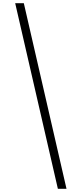

<svg xmlns="http://www.w3.org/2000/svg" viewBox="-20 -813 511 1201"><path d="M129 -793 396 368H342L75 -793Z"/></svg>

Font: Noto Sans Kannada SemiCondensed Light
Style: Regular
Weight: 300
Width: 4
Designer: Jelle Bosma - Monotype Design Team
Foundry: Monotype Imaging Inc.
Version: Version 2.005; ttfautohint (v1.8.4.7-5d5b)